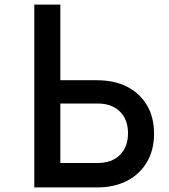

<svg xmlns="http://www.w3.org/2000/svg" viewBox="-20 -820 740 840"><path d="M130 -800H244V-469H404Q480 -469 536 -440.5Q592 -412 623 -359.5Q654 -307 654 -235Q654 -164 623 -111Q592 -58 536 -29Q480 0 404 0H130ZM244 -367V-107H408Q469 -107 504.5 -142Q540 -177 540 -237Q540 -297 504.5 -332Q469 -367 408 -367Z"/></svg>

Font: Martian Mono
Style: Regular
Weight: 400
Monospace: yes
Designer: Roman Shamin
Foundry: Evil Martians
Version: Version 1.000; ttfautohint (v1.8.4.7-5d5b)